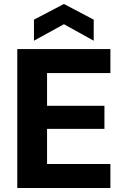

<svg xmlns="http://www.w3.org/2000/svg" viewBox="-20 -947 628 967"><path d="M67 0V-700H536V-579H217V-414H506V-298H217V-121H536V0ZM151 -742V-848L302 -927L452 -848V-742L302 -825Z"/></svg>

Font: DM Sans Black
Style: Regular
Weight: 900
Designer: Colophon Foundry, Jonny Pinhorn
Foundry: Colophon Foundry
Version: Version 4.004; ttfautohint (v1.8.4.7-5d5b)